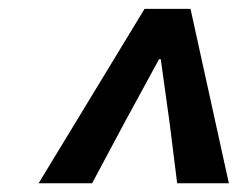

<svg xmlns="http://www.w3.org/2000/svg" viewBox="-20 -780 566 437"><path d="M67.9 -362.9 309 -759.8H413.6L500.9 -362.9H383.2L366.3 -498.5L345.9 -645.2H342L262.1 -498.5L189.7 -362.9Z"/></svg>

Font: Reddit Sans
Style: Italic
Weight: 400
Italic angle: -11.25°
Designer: Stephen Hutchings
Version: Version 1.013